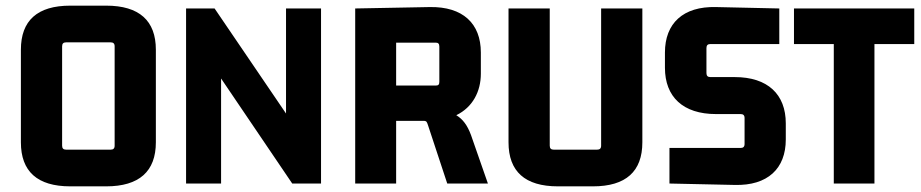

<svg xmlns="http://www.w3.org/2000/svg" viewBox="-20 -650 3262 680"><path d="M372 -500C381 -500 386 -496 386 -486V-134C386 -124 381 -120 372 -120H214C205 -120 200 -124 200 -134V-486C200 -496 205 -500 214 -500ZM54 -146C54 -43 112 10 229 10H356C473 10 532 -43 532 -146V-474C532 -577 473 -630 356 -630H229C112 -630 54 -577 54 -474Z M1015 0H1117V-620H993V-248L740 -620H639V0H763V-372Z M1383 0V-222H1480C1492 -222 1492 -217 1496 -206L1564 0H1708L1648 -172C1635 -207 1619 -228 1596 -242C1654 -270 1683 -326 1683 -389V-464C1683 -567 1619 -627 1502 -625L1238 -620V0ZM1523 -499C1532 -499 1536 -495 1536 -485V-360C1536 -350 1532 -347 1523 -347H1383V-499Z M2080 10C2197 10 2255 -43 2255 -146V-620H2109V-134C2109 -124 2104 -120 2095 -120H1941C1932 -120 1927 -124 1927 -134V-620H1781V-146C1781 -43 1839 10 1956 10Z M2496 -377C2487 -377 2482 -381 2482 -391V-480C2482 -490 2487 -494 2496 -494H2740V-620L2516 -625C2399 -628 2335 -567 2335 -464V-410C2335 -307 2399 -246 2516 -246H2603C2612 -246 2617 -242 2617 -232V-140C2617 -130 2612 -126 2603 -126H2351V0L2582 5C2699 8 2763 -53 2763 -156V-213C2763 -316 2699 -377 2582 -377Z M3077 0V-494H3218V-620H2792V-494H2933V0Z"/></svg>

Font: Gemini
Style: Regular
Weight: 700
Designer: Pushpananda Ekanayake, Sol Matas, Kosala Senevirathne
Foundry: Mooniak
Version: Version 1.000;PS 1.0;hotconv 1.0.86;makeotf.lib2.5.63406